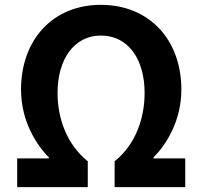

<svg xmlns="http://www.w3.org/2000/svg" viewBox="-20 -774 837 794"><path d="M343 0V-107C257 -176 218 -283 218 -390C218 -528 286 -627 397 -627C511 -627 578 -528 578 -390C578 -283 540 -176 454 -107V0H746V-119H615V-123C668 -177 730 -274 730 -404C730 -610 597 -754 397 -754C199 -754 67 -610 67 -404C67 -274 129 -177 182 -123V-119H51V0Z"/></svg>

Font: Kinto Sans
Style: Bold
Weight: 700
Designer: Authors: Ryoko NISHIZUKA  (kana & ideographs); Paul D. Hunt (Latin, Greek & Cyrillic); Wenlong ZHANG  (bopomofo); Sandol
Foundry: Adobe Systems Incorporated, ookami Inc.
Version: Version 0.001